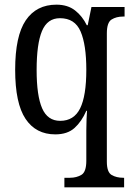

<svg xmlns="http://www.w3.org/2000/svg" viewBox="-20 -566 569 823"><path d="M256 237V196H280Q308 196 329 183.5Q350 171 350 123V38Q350 18 350 -7Q350 -32 351 -55Q352 -78 353 -91H350Q330 -45 299.5 -17.5Q269 10 217 10Q134 10 89.5 -56.5Q45 -123 45 -267Q45 -412 90.5 -479Q136 -546 222 -546Q270 -546 301.5 -521.5Q333 -497 352 -458H356L372 -536H514V-495H507Q479 -495 458.5 -482.5Q438 -470 438 -423V127Q438 172 458.5 184Q479 196 508 196H512V237ZM238 -48Q297 -48 323.5 -101.5Q350 -155 350 -267Q350 -374 325.5 -431Q301 -488 237 -488Q183 -488 160 -433Q137 -378 137 -266Q137 -156 160.5 -102Q184 -48 238 -48Z"/></svg>

Font: Noto Serif Sinhala Condensed
Style: Regular
Weight: 400
Width: 3
Designer: Jelle Bosma - Monotype Design Team
Foundry: Monotype Imaging Inc.
Version: Version 2.007; ttfautohint (v1.8.4.7-5d5b)